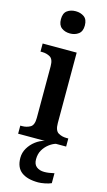

<svg xmlns="http://www.w3.org/2000/svg" viewBox="-149 -812 615 1101"><g transform="rotate(15 158.5 -262.0)"><path d="M156 -632Q126 -632 105.5 -647.5Q85 -663 85 -698Q85 -734 105.5 -749Q126 -764 156 -764Q185 -764 206 -749Q227 -734 227 -698Q227 -663 206 -647.5Q185 -632 156 -632ZM18 0V-48H29Q55 -48 76.5 -60Q98 -72 98 -115V-422Q98 -464 77 -476Q56 -488 30 -488H20V-536H222V-118Q222 -73 243.5 -60.5Q265 -48 291 -48H303V0ZM201 240Q136 240 101 213.5Q66 187 66 130Q66 99 82 72Q98 45 123 26Q148 7 176 0H242Q222 6 202 21.5Q182 37 168.5 60Q155 83 155 115Q155 145 173 159Q191 173 219 173Q232 173 246.5 171Q261 169 278 165V224Q263 231 239.5 235.5Q216 240 201 240Z"/></g></svg>

Font: Noto Serif Tamil SemiCondensed SemiBold
Style: Italic
Weight: 600
Width: 4
Italic angle: -12°
Designer: Indian Type Foundry, Tom Grace, and the Monotype Design Team
Foundry: Monotype Imaging Inc.
Version: Version 2.003; ttfautohint (v1.8.4.7-5d5b)